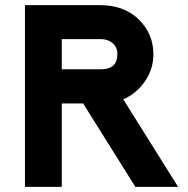

<svg xmlns="http://www.w3.org/2000/svg" viewBox="-20 -726 729 746"><path d="M303 -324H220V0H77V-706H369Q462 -706 519 -650.5Q576 -595 576 -515Q576 -458 543.5 -410.5Q511 -363 459 -340L672 0H506ZM220 -457H374Q436 -457 436 -516Q436 -543 417.5 -558.5Q399 -574 372 -574H220Z"/></svg>

Font: LilGrotesk Bold
Style: Regular
Weight: 700
Designer: BSozoo
Foundry: BSozoo
Version: Version 1.001;PS 001.001;hotconv 1.0.70;makeotf.lib2.5.58329